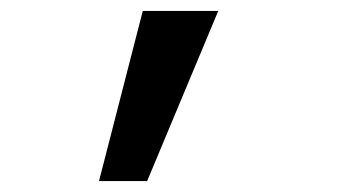

<svg xmlns="http://www.w3.org/2000/svg" viewBox="-20 -741 640 351"><path d="M161 -410 241 -721H379L249 -410Z"/></svg>

Font: Pitagon Sans Mono Medium
Style: Regular
Weight: 500
Monospace: yes
Designer: Travis Tran
Foundry: Pitagon
Version: Version 1.001; ttfautohint (v1.8.4.7-5d5b);gftools[0.9.26]